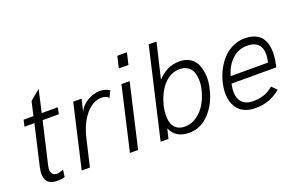

<svg xmlns="http://www.w3.org/2000/svg" viewBox="-86 -1032 2147 1385"><g transform="rotate(-20 987.5 -340.0)"><path d="M158.2 9.8Q41.5 9.8 74.2 -131.8L145 -438H68.8L80.1 -487.8H155.8L180.2 -595.2L257.8 -659.2L219.2 -487.8H342.8L332 -438H208L133.8 -118.2Q124.5 -78.6 136 -58.8Q147.5 -39.1 173.8 -39.1Q192.4 -39.1 224.1 -51.8L216.8 2Q197.3 9.8 158.2 9.8Z M348.6 0 460.9 -487.8H524.9L502.9 -394Q523.4 -439.5 571.5 -467.3Q619.6 -495.1 666 -495.1Q685.1 -495.1 707 -488.8Q729 -482.4 740.7 -473.1L715.8 -423.8Q697.3 -444.8 659.7 -444.8Q612.8 -444.8 571 -410.4Q529.3 -376 501.2 -321.5Q473.1 -267.1 458 -199.2L411.6 0Z M852.1 -600.1 873 -689.9H946.8L925.8 -600.1ZM718.8 0 831.1 -487.8H894L781.7 0Z M1172.9 9.8Q1068.4 9.8 1032.7 -74.2L1014.6 0H954.6L1113.8 -689.9H1173.8L1109.9 -419.9Q1182.1 -499 1278.8 -499Q1325.7 -499 1359.1 -478.3Q1392.6 -457.5 1408.2 -421.6Q1423.8 -385.7 1427.2 -338.1Q1430.7 -290.5 1417 -236.8Q1392.6 -129.9 1326.9 -60.1Q1261.2 9.8 1172.9 9.8ZM1157.7 -43Q1208 -43 1250.7 -73.2Q1293.5 -103.5 1320.1 -149.4Q1346.7 -195.3 1359.9 -251Q1369.6 -288.6 1368.2 -323.7Q1366.7 -358.9 1356.7 -386Q1346.7 -413.1 1322 -429.4Q1297.4 -445.8 1261.7 -445.8Q1223.6 -445.8 1190.2 -428.2Q1156.7 -410.6 1132.6 -380.9Q1108.4 -351.1 1091.1 -314.5Q1073.7 -277.8 1064 -236.8Q1055.2 -197.8 1055.2 -163.8Q1055.2 -129.9 1064.9 -102.3Q1074.7 -74.7 1098.4 -58.8Q1122.1 -43 1157.7 -43Z M1681.6 5.9Q1638.7 5.9 1605.7 -7.6Q1572.8 -21 1552.5 -44.4Q1532.2 -67.9 1522 -99.9Q1511.7 -131.8 1511.7 -169.2Q1511.7 -206.5 1521.5 -248Q1533.2 -297.4 1555.9 -341.1Q1578.6 -384.8 1610.6 -419.2Q1642.6 -453.6 1686 -473.9Q1729.5 -494.1 1777.8 -494.1Q1823.7 -494.1 1856.4 -479.7Q1889.2 -465.3 1906.7 -440.9Q1924.3 -416.5 1931.6 -382.1Q1939 -347.7 1936.8 -310.3Q1934.6 -272.9 1924.8 -230Q1924.8 -231 1920.9 -219.2H1578.6Q1567.9 -171.4 1573 -133.1Q1578.1 -94.7 1606.4 -70.8Q1634.8 -46.9 1681.6 -46.9Q1729.5 -46.9 1766.8 -59.6Q1804.2 -72.3 1838.9 -102.1L1876.5 -64Q1828.6 -25.9 1783.4 -10Q1738.3 5.9 1681.6 5.9ZM1591.8 -272H1877.4Q1897 -350.6 1871.8 -394.3Q1846.7 -438 1775.9 -438Q1707 -438 1658.2 -390.1Q1609.4 -342.3 1591.8 -272Z"/></g></svg>

Font: HK Grotesk Light Italic
Style: Regular
Weight: 300
Italic angle: -13°
Designer: Alfredo Marco Pradil and Stefan Peev
Foundry: Hanken Design Co.
Version: Version 1.000;PS 001.000;hotconv 1.0.88;makeotf.lib2.5.64775